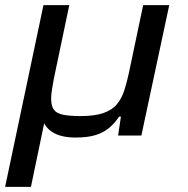

<svg xmlns="http://www.w3.org/2000/svg" viewBox="-33 -530 736 751"><path d="M-13 201 137 -510H238L178 -224Q175 -208 171 -184Q167 -160 167 -145Q167 -115 178 -100.5Q189 -86 214.5 -81Q240 -76 283 -76Q338 -76 372 -88Q406 -100 424.5 -122.5Q443 -145 453 -176Q463 -207 471 -244L527 -510H629L520 0H429L440 -74H433Q417 -50 396 -31.5Q375 -13 343.5 -2.5Q312 8 262 8Q204 8 170 -14.5Q136 -37 132 -76L149 -92L88 201Z"/></svg>

Font: Saira Expanded Medium
Style: Italic
Weight: 500
Width: 7
Italic angle: -12°
Designer: Hector Gatti with collaboration of the Omnibus-Type team
Foundry: Omnibus-Type
Version: Version 1.101